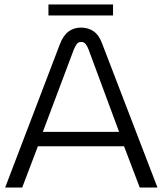

<svg xmlns="http://www.w3.org/2000/svg" viewBox="-20 -836 725 856"><path d="M3 0 247 -639Q262 -678 285.5 -695.5Q309 -713 341 -713Q374 -713 398 -696Q422 -679 436 -640L682 0H603L533 -184H149L79 0ZM171 -248H511L375 -615Q369 -631 361.5 -640Q354 -649 342 -649Q329 -649 322.5 -640Q316 -631 309 -615ZM196 -767V-816H484V-767Z"/></svg>

Font: MuseoModerno Thin Light
Style: Regular
Weight: 300
Version: Version 1.003